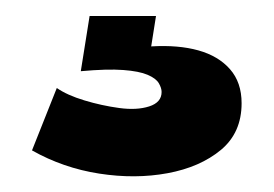

<svg xmlns="http://www.w3.org/2000/svg" viewBox="-20 -28 342 240"><path d="M20 160 51 82Q64 91 85.5 97.5Q107 104 129 107Q151 110 166.5 105Q182 100 182 87Q182 82 178.5 76Q175 70 164.5 65.5Q154 61 134 59.5Q114 58 81 61L92 -8H175L169 30Q203 28 228 35Q253 42 267.5 58.5Q282 75 282 101Q282 138 256 159.5Q230 181 189.5 188.5Q149 196 104 189Q59 182 20 160Z"/></svg>

Font: Bricolage Grotesque 96pt ExtraBold SemiCondensed
Style: Regular
Weight: 800
Width: 4
Version: Version 1.001;gftools[0.9.33.dev8+g029e19f]